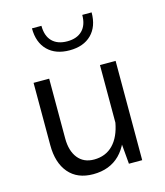

<svg xmlns="http://www.w3.org/2000/svg" viewBox="-114 -853 810 944"><g transform="rotate(-15 290.5 -380.5)"><path d="M493.6 -505.4H414V-139L426 0H493.6ZM76.1 -188.3Q76.1 -98.2 119.9 -46.8Q163.8 4.5 244.1 4.5Q328.2 4.5 379.9 -47.1Q431.6 -98.8 450 -200.9L414.3 -213.5Q401.3 -141.6 363.5 -102.9Q325.7 -64.2 266.6 -64.2Q214 -64.2 184.7 -101Q155.5 -137.9 155.5 -201.3V-505.4H76.1ZM441.4 -766.2H393.8Q393.8 -714.7 366.5 -687.2Q339.2 -659.7 289.7 -659.7Q240.3 -659.7 213.1 -687.2Q186 -714.7 186 -766.2H137.7Q137.7 -694.4 178.3 -654.1Q218.9 -613.9 289.7 -613.9Q360.6 -613.9 401 -654.1Q441.4 -694.4 441.4 -766.2Z"/></g></svg>

Font: Estedad-FD VF
Style: Regular
Weight: 100
Designer: Amin Abedi
Version: Version 7.3